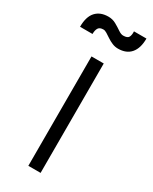

<svg xmlns="http://www.w3.org/2000/svg" viewBox="-186 -715 607 760"><g transform="rotate(30 117.5 -335.0)"><path d="M90 0V-500H146V0ZM78 -616Q61 -616 55 -606Q49 -596 49 -579H-8Q-8 -625 12.5 -647.5Q33 -670 70 -670Q89 -670 105 -661Q121 -652 134 -643Q147 -634 157 -634Q177 -634 182 -644Q187 -654 186 -670H243Q243 -626 223 -602.5Q203 -579 165 -579Q151 -579 138 -584.5Q125 -590 114 -597.5Q103 -605 94 -610.5Q85 -616 78 -616Z"/></g></svg>

Font: Inclusive Sans Light
Style: Regular
Weight: 300
Designer: Olivia King
Foundry: Olivia King
Version: Version 2.004